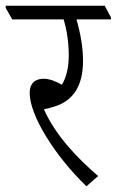

<svg xmlns="http://www.w3.org/2000/svg" viewBox="-50 -643 409 673"><path d="M253 10 294 -26C225 -85 144 -168 104 -260C115 -262 128 -265 139 -269C210 -290 241 -346 241 -430C241 -477 232 -527 218 -575H339V-582L317 -623H-30V-615L-7 -575H173C185 -535 191 -492 191 -448C191 -405 182 -371 167 -346C144 -359 122 -367 103 -367C72 -367 54 -350 54 -317C54 -239 141 -98 253 10Z"/></svg>

Font: Noto Serif Devanagari Condensed Light
Style: Regular
Weight: 300
Width: 3
Designer: Universal Thirst, Indian Type Foundry and the Monotype Design Team
Foundry: Monotype Imaging Inc.
Version: Version 2.004